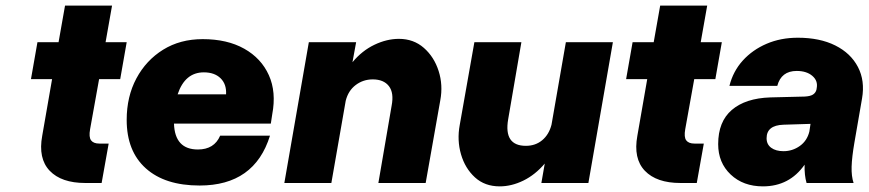

<svg xmlns="http://www.w3.org/2000/svg" viewBox="-20 -650 3085 682"><path d="M366 -140 341 0H283Q198 0 156.5 -43.5Q115 -87 130 -168L165 -369H90L113 -500H188L211 -630H378L355 -500H430L407 -369H332L300 -191Q295 -163 303.5 -151.5Q312 -140 333 -140Z M430 -224Q430 -307 464.5 -371.5Q499 -436 559.5 -473.5Q620 -511 700 -511Q787 -511 847.5 -477Q908 -443 935 -383Q962 -323 947 -244L942 -211H598Q601 -119 683 -119Q741 -119 762 -168H939Q884 9 689 9Q566 9 498 -52Q430 -113 430 -224ZM704 -393Q637 -393 611 -315H783Q785 -351 763.5 -372Q742 -393 704 -393Z M1371 -274Q1380 -320 1361.5 -344Q1343 -368 1304 -368Q1270 -368 1243.5 -348Q1217 -328 1208 -292L1157 0H990L1077 -500H1245L1232 -429Q1266 -470 1310 -491Q1354 -512 1397 -512Q1449 -512 1485.5 -480Q1522 -448 1538 -398Q1554 -348 1544 -294L1492 0H1324Z M1785 -226Q1769 -132 1848 -132Q1882 -132 1906 -152Q1930 -172 1939 -207L1990 -500H2157L2070 0H1903L1915 -69Q1881 -29 1839 -8.5Q1797 12 1755 12Q1702 12 1667 -20Q1632 -52 1617.5 -102Q1603 -152 1613 -206L1665 -500H1832Z M2480 -140 2455 0H2397Q2312 0 2270.5 -43.5Q2229 -87 2244 -168L2279 -369H2204L2227 -500H2302L2325 -630H2492L2469 -500H2544L2521 -369H2446L2414 -191Q2409 -163 2417.5 -151.5Q2426 -140 2447 -140Z M3015 -144Q3006 -92 3005 -58Q3004 -24 3012 0H2845Q2837 -27 2838 -65Q2784 12 2690 12Q2620 12 2575.5 -30Q2531 -72 2531 -138Q2531 -218 2579.5 -259.5Q2628 -301 2716 -304L2838 -307Q2858 -308 2867.5 -314Q2877 -320 2880 -331L2881 -337Q2886 -363 2865.5 -380.5Q2845 -398 2810 -398Q2755 -398 2741 -345H2571Q2584 -397 2618.5 -435Q2653 -473 2703 -494.5Q2753 -516 2814 -516Q2892 -516 2947 -488.5Q3002 -461 3027.5 -412Q3053 -363 3042 -300ZM2703 -159Q2703 -137 2719.5 -125Q2736 -113 2763 -113Q2795 -113 2821 -131.5Q2847 -150 2855 -183L2859 -210L2763 -207Q2703 -205 2703 -159Z"/></svg>

Font: Overused Grotesk ExtraBold
Style: Italic
Weight: 800
Italic angle: -10°
Version: Version 0.003